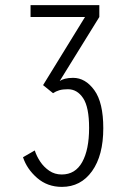

<svg xmlns="http://www.w3.org/2000/svg" viewBox="-20 -720 490 751"><path d="M222 11Q165.5 11 125.2 -24Q85 -59 70 -105L116 -131.5Q123 -109.5 137.2 -88Q151.5 -66.5 172.8 -52Q194 -37.5 221.5 -37.5Q274.5 -37.5 301.5 -86Q328.5 -134.5 328.5 -219.5Q328.5 -301 305.2 -336Q282 -371 245.5 -371Q225.5 -371 212 -367Q198.5 -363 187.5 -355.5L148.5 -387L312.5 -653.5H99.5V-700H368.5V-653.5L213.5 -403Q221 -408.5 234.2 -412Q247.5 -415.5 266 -415.5Q314 -415.5 349 -367.2Q384 -319 384 -218.5Q384 -112 340 -50.5Q296 11 222 11Z"/></svg>

Font: Trispace Condensed ExtraLight
Style: Regular
Weight: 200
Width: 3
Designer: Tyler Finck
Foundry: Etcetera Type Company
Version: Version 1.210; ttfautohint (v1.8.3)